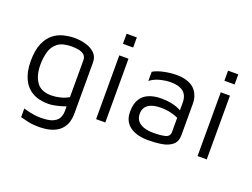

<svg xmlns="http://www.w3.org/2000/svg" viewBox="-125 -941 1853 1412"><g transform="rotate(20 801.5 -234.5)"><path d="M283 15Q206 15 155.5 -15.5Q105 -46 80 -102.5Q55 -159 55 -236Q55 -322 78 -375.5Q101 -429 137.5 -457.5Q174 -486 217.5 -496.5Q261 -507 302 -507Q348 -507 391 -494.5Q434 -482 461.5 -455Q489 -428 489 -383V21Q489 51 480 82Q471 113 447.5 139.5Q424 166 381.5 182Q339 198 272 198Q228 198 192.5 190Q157 182 130 175V107Q146 112 166.5 117Q187 122 211.5 126Q236 130 264 130Q332 130 364.5 113.5Q397 97 407 72.5Q417 48 417 23V-50L442 -25Q422 -15 393.5 -6Q365 3 335 9Q305 15 283 15ZM283 -51Q314 -51 350 -59.5Q386 -68 417 -86V-373Q417 -401 401.5 -415.5Q386 -430 360 -435.5Q334 -441 304 -441Q231 -441 194 -412.5Q157 -384 144 -337Q131 -290 131 -236Q131 -154 166 -102.5Q201 -51 283 -51Z M653 0V-499H725V0ZM649 -588V-667H729V-588Z M1061 15Q1028 15 994.5 8Q961 1 932.5 -16Q904 -33 886.5 -62.5Q869 -92 869 -137Q869 -199 892.5 -236.5Q916 -274 957.5 -290.5Q999 -307 1053 -307Q1093 -307 1123.5 -301.5Q1154 -296 1177.5 -287Q1201 -278 1220 -266L1234 -200Q1211 -216 1167.5 -229Q1124 -242 1072 -242Q1009 -242 975 -218Q941 -194 941 -148Q941 -110 961.5 -88.5Q982 -67 1013.5 -58Q1045 -49 1078 -49Q1143 -49 1176.5 -58.5Q1210 -68 1210 -102V-331Q1210 -389 1176 -416Q1142 -443 1079 -443Q1039 -443 994 -431.5Q949 -420 918 -395V-467Q949 -486 1001 -497Q1053 -508 1102 -508Q1135 -508 1163 -501.5Q1191 -495 1213 -482.5Q1235 -470 1250.5 -450.5Q1266 -431 1274.5 -405.5Q1283 -380 1283 -348V-106Q1283 -53 1251.5 -27Q1220 -1 1169.5 7Q1119 15 1061 15Z M1447 0V-499H1519V0ZM1443 -588V-667H1523V-588Z"/></g></svg>

Font: Maven Pro VF Beta
Style: Regular
Weight: 400
Designer: Joe Prince
Foundry: Joe Prince
Version: Version 2.002